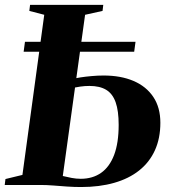

<svg xmlns="http://www.w3.org/2000/svg" viewBox="-32 -763 708 792"><path d="M302.5 8.5Q274 8.5 244.8 6.5Q215.5 4.5 187.8 2.2Q160 0 135 0H-12.5L-9.5 -24.5L60.5 -41.5L150.5 -702L89 -718L92 -743H394L391 -718L319 -702L227 -37Q245 -32.5 263.8 -29Q282.5 -25.5 301 -25.5Q350 -25.5 385 -50Q420 -74.5 438.8 -124Q457.5 -173.5 457.5 -248Q457.5 -306 445 -341.2Q432.5 -376.5 406 -392.5Q379.5 -408.5 337 -408.5Q317.5 -408.5 299 -405.8Q280.5 -403 266 -400L267 -437Q279.5 -440.5 300.2 -443.8Q321 -447 346 -449.2Q371 -451.5 395.5 -451.5Q466.5 -451.5 519 -429Q571.5 -406.5 600.5 -363Q629.5 -319.5 629.5 -256.5Q629.5 -192.5 607 -143Q584.5 -93.5 542 -59.8Q499.5 -26 439 -8.8Q378.5 8.5 302.5 8.5ZM65.5 -549.5 71 -590.5H527L521.5 -549.5Z"/></svg>

Font: Merriweather 120pt ExtraBold
Style: Italic
Weight: 800
Italic angle: -7.8°
Version: Version 2.101